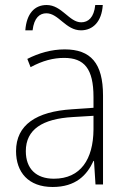

<svg xmlns="http://www.w3.org/2000/svg" viewBox="-20 -736 508 766"><path d="M81 -615H110C116 -666 139 -683 165 -683C214 -683 242 -615 303 -615C351 -615 386 -650 390 -716H360C355 -666 332 -647 304 -647C256 -647 227 -716 166 -716C118 -716 86 -682 81 -615ZM238 -539C185 -539 134 -524 89 -501L102 -468C150 -494 193 -505 236 -505C316 -505 353 -462 353 -349V-306L267 -300C125 -291 44 -238 44 -133C44 -49 93 10 190 10C282 10 327 -37 353 -94H355L361 0H391V-355C391 -484 342 -539 238 -539ZM270 -269 353 -274V-219C352 -101 302 -23 195 -23C124 -23 83 -63 83 -133C83 -220 150 -262 270 -269Z"/></svg>

Font: Noto Sans Lao UI SemCond ExtLt
Style: Regular
Weight: 200
Width: 4
Designer: Monotype Design Team
Foundry: Monotype Imaging Inc.
Version: Version 2.000